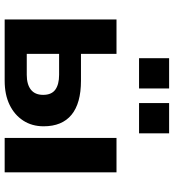

<svg xmlns="http://www.w3.org/2000/svg" viewBox="20 -782 762 843"><g transform="rotate(90 401.5 -361.0)"><path d="M66 0V-491H217V-335H335Q434 -335 484.5 -293.5Q535 -252 535 -171Q535 -120 510 -81.5Q485 -43 440.5 -21.5Q396 0 335 0ZM217 -97H309Q351 -97 374 -115Q397 -133 397 -169Q397 -206 374 -222.5Q351 -239 309 -239H217ZM586 0V-491H737V0ZM433 -590V-722H566V-590ZM236 -590V-722H369V-590Z"/></g></svg>

Font: Nunito Sans 12pt ExtraBold
Style: Regular
Weight: 800
Designer: Vernon Adams
Foundry: Vernon Adams
Version: Version 3.101;gftools[0.9.27]